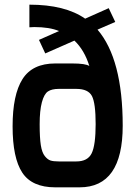

<svg xmlns="http://www.w3.org/2000/svg" viewBox="-20 -803 579 823"><path d="M217 -531H289Q347 -531 363 -520Q342 -588 299 -629L174 -574L147 -632L233 -670Q192 -687 127 -687Q117 -687 106 -686V-783Q259 -783 345 -723L446 -768L474 -709L398 -676Q506 -550 506 -264Q506 0 321 0H217Q117 0 75.5 -63Q34 -126 34 -261.5Q34 -397 76.5 -464Q119 -531 217 -531ZM232 -111H307Q356 -111 373 -146Q390 -181 390 -271Q390 -361 374 -391.5Q358 -422 307 -422H232Q202 -422 185.5 -411Q169 -400 159.5 -364.5Q150 -329 150 -270.5Q150 -212 155 -180.5Q160 -149 172 -134Q184 -119 196.5 -115Q209 -111 232 -111Z"/></svg>

Font: Exo
Style: DemiBold
Weight: 600
Designer: Natanael Gama
Version: Version 1.00